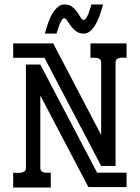

<svg xmlns="http://www.w3.org/2000/svg" viewBox="-20 -838 626 860"><path d="M160.6 -410.2V-85.9Q160.6 -76.2 165.5 -71.5Q170.4 -66.9 177.7 -65.4Q185.1 -64 193.1 -64.2Q201.2 -64.5 207.5 -64.5V2H39.1V-64.5Q45.4 -64.5 55.2 -63.7Q64.9 -63 74 -64.5Q83 -65.9 89.6 -70.6Q96.2 -75.2 96.2 -85.9V-548.8H160.6L415 -64.5H546.9V0H376ZM433.1 -94.7 179.2 -579.1H39.1V-643.6H218.3L433.1 -233.4V-557.6Q433.1 -567.4 428 -572Q422.9 -576.7 415.5 -578.1Q408.2 -579.6 399.9 -579.3Q391.6 -579.1 385.3 -579.1V-643.6H546.9V-579.1Q540.5 -579.1 532 -579.6Q523.4 -580.1 515.9 -578.6Q508.3 -577.1 502.9 -572.5Q497.6 -567.9 497.6 -557.6V-94.7ZM355 -749Q361.3 -749 366.7 -757.8Q372.1 -766.6 376.7 -778.3Q381.3 -790 384.5 -801.3Q387.7 -812.5 389.6 -817.9H441.4Q439 -808.6 435.3 -795.7Q431.6 -782.7 426.3 -768.1Q420.9 -753.4 413.8 -739Q406.7 -724.6 397.9 -713.1Q389.2 -701.7 378.4 -694.6Q367.7 -687.5 355 -687.5Q335 -687.5 320.8 -698.2Q306.6 -709 296.9 -722.2Q287.1 -735.4 280.3 -746.1Q273.4 -756.8 268.1 -756.8Q262.2 -756.8 256.6 -747.8Q251 -738.8 246.3 -727.1Q241.7 -715.3 238.3 -703.9Q234.9 -692.4 232.9 -687.5H181.2Q183.1 -696.3 187 -709.5Q190.9 -722.7 196.3 -737.3Q201.7 -752 208.7 -766.4Q215.8 -780.8 224.9 -792.2Q233.9 -803.7 244.6 -810.8Q255.4 -817.9 268.1 -817.9Q290.5 -817.9 304 -807.1Q317.4 -796.4 326.2 -783.4Q335 -770.5 341.3 -759.8Q347.7 -749 355 -749Z"/></svg>

Font: Isar CAT
Style: Regular
Weight: 400
Designer: Digitized by Peter Wiegel
Foundry: CAT-Fonts, Peter Wiegel
Version: Version 1.000; ttfautohint (v1.3)